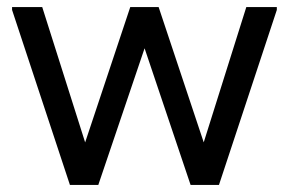

<svg xmlns="http://www.w3.org/2000/svg" viewBox="-20 -521 814 541"><path d="M177 0 14 -493V-501H99L236 -69L257 0ZM177 0 203 -69 347 -501H427L424 -493L257 0ZM517 0 351 -493 347 -501H427L571 -69L597 0ZM517 0 538 -69 674 -501H760V-493L597 0Z"/></svg>

Font: Fustat Medium
Style: Regular
Weight: 500
Designer: Mohamed Gaber, Khaled Hosny, Laura Garcia Mut
Foundry: Kief Type Foundry, Alif Type Foundry, Hard Type Foundry
Version: Version 1.007